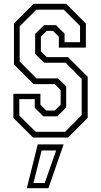

<svg xmlns="http://www.w3.org/2000/svg" viewBox="-20 -720 529 1005"><path d="M153 0 50 -103V-229H191.5V-172L222 -141.5H267L297.5 -172V-249L267 -279.5H156L53 -382.5V-597L156 -700H326.5L429.5 -597V-471H288V-528L257.5 -558.5H225L194 -528V-451.5L225 -421H336L439 -318V-103L336 0ZM167 -30H320.5L407.5 -117.5V-307L323.5 -391.5H211L164 -437.5V-542.5L210.5 -588.5H273L318 -544V-499H399V-584L313.5 -669.5H170.5L83 -582.5V-398L171 -309.5H283.5L326.5 -268V-157.5L280 -111H207L162 -155.5V-201H81V-115.5ZM120.5 265 177.5 36H313L233.5 265ZM155 238H214L274 67.5H198Z"/></svg>

Font: Tourney Condensed Light
Style: Regular
Weight: 300
Width: 3
Designer: Tyler Finck
Foundry: Etcetera Type Co
Version: Version 1.010; ttfautohint (v1.8.3)